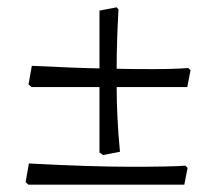

<svg xmlns="http://www.w3.org/2000/svg" viewBox="-20 -505 590 525"><path d="M299 -267Q299 -185 308 -90L262 -81L252 -88V-267H66L58 -274L67 -325Q189 -319 252 -318V-476L299 -485L304 -479Q299 -391 299 -318V-317Q336 -316 396 -316Q456 -316 495 -319L501 -313L492 -267ZM59 -58Q229 -49 338.5 -49Q448 -49 487 -52L493 -46L484 0H58L50 -7Z"/></svg>

Font: Almendra
Style: Regular
Weight: 400
Designer: Ana Sanfelippo
Foundry: Ana Sanfelippo
Version: Version 1.004